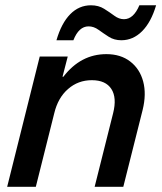

<svg xmlns="http://www.w3.org/2000/svg" viewBox="-20 -717 622 737"><path d="M7.5 0 132.5 -500H240L220 -422.5H223.3Q290 -509.2 388.3 -509.2Q443.3 -509.2 480 -480.8Q516.7 -452.5 529.6 -404.2Q542.5 -355.8 527.5 -295L453.3 0H343.3L414.2 -282.5Q429.2 -341.7 407.5 -375.4Q385.8 -409.2 332.5 -409.2Q280 -409.2 241.2 -375.4Q202.5 -341.7 188.3 -282.5L117.5 0ZM196.7 -562.5Q215.8 -628.3 249.6 -662.5Q283.3 -696.7 329.2 -696.7Q358.3 -696.7 379.6 -683.3Q400.8 -670 418.8 -656.7Q436.7 -643.3 455.8 -643.3Q492.5 -643.3 515 -696.7H579.2Q560 -631.7 525.4 -597.1Q490.8 -562.5 445.8 -562.5Q418.3 -562.5 397.5 -575.8Q376.7 -589.2 358.3 -602.5Q340 -615.8 320 -615.8Q282.5 -615.8 261.7 -562.5Z"/></svg>

Font: Funnel Sans Medium
Style: Italic
Weight: 500
Italic angle: -14.036°
Version: Version 1.000; Beta; Release 5; Build 24; ttfautohint (v1.8.